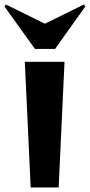

<svg xmlns="http://www.w3.org/2000/svg" viewBox="-39 -831 398 851"><path d="M71 -557H247L221 0H97ZM-19 -802 -13 -811 160 -726 333 -811 339 -802 205 -614H116Z"/></svg>

Font: Tiejili SC
Style: Regular
Weight: 400
Designer: Buernia
Foundry: Ershou Xiaoxi Press
Version: Version 1.100